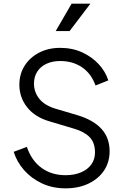

<svg xmlns="http://www.w3.org/2000/svg" viewBox="-20 -1019 686 1051"><path d="M55 -188 127 -215Q153 -139 208 -99.5Q263 -60 339 -60Q387 -60 423.5 -75.5Q460 -91 480 -119Q500 -147 500 -184Q500 -239 470 -269Q440 -299 384 -315L250 -355Q171 -378 128.5 -432Q86 -486 86 -555Q86 -614 115 -659.5Q144 -705 194.5 -731Q245 -757 309 -757Q376 -757 429.5 -732.5Q483 -708 520 -668Q557 -628 573 -579L503 -551Q479 -617 428.5 -651Q378 -685 310 -685Q267 -685 234.5 -670Q202 -655 184 -627Q166 -599 166 -561Q166 -515 195 -478.5Q224 -442 284 -424L402 -389Q490 -363 535 -314Q580 -265 580 -191Q580 -131 549.5 -85.5Q519 -40 464.5 -14Q410 12 339 12Q268 12 210 -15Q152 -42 112 -87.5Q72 -133 55 -188ZM285 -849 372 -999H475L361 -849Z"/></svg>

Font: Kosmopol Plus Jakarta Sans
Style: Regular
Weight: 400
Designer: Gumpita Rahayu
Foundry: Tokotype
Version: Version 2.006